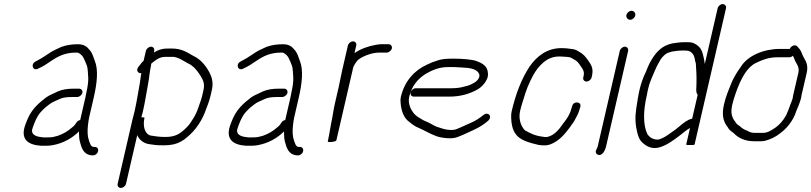

<svg xmlns="http://www.w3.org/2000/svg" viewBox="-20 -712 3981 942"><path d="M368 -277H341C311 -277 284.9 -272.9 262.7 -263C245.2 -253.4 221.4 -245.6 204.8 -233L178.9 -212C145.1 -182.5 124.6 -155.9 106.2 -105C76.5 -30.2 115.6 -1.4 180.3 3H208.3C219 3 229.5 2 240 0C291.2 -9.8 332.9 -33.4 367.5 -67L367.8 -51C367.7 -38.6 369.2 -27.2 371.9 -17C380 13.1 388.8 45.5 428.5 50H435.5C440.6 50.7 445.9 49 451.1 45C467.1 32.8 464.3 11.1 447.9 9H440.9C423.7 9 421 -12.3 416.3 -23C409.2 -42.4 408.2 -69.4 411.6 -98L414.2 -118C414.8 -123.3 415.9 -129.3 417.4 -136L439.8 -233C456.1 -303.6 463.3 -368.8 445.3 -413L438 -433C433.4 -447.7 425.1 -462.9 415 -472C404.7 -485.4 388 -495 362.3 -495C331.7 -495 305.8 -490.7 281.3 -482C254.7 -470.1 237.6 -462.5 214 -446C193.6 -432.2 177.5 -421.9 155.9 -411C128.2 -398.6 140.6 -361.9 166.6 -375C191.6 -386.2 209.5 -398.1 232.6 -414C266.7 -437 300.9 -454 352.8 -454C358.8 -454 362.4 -453.7 363.6 -453C389.6 -441.5 394.9 -416.3 405.5 -392C412.1 -375.3 410.9 -348.6 413 -329C413.3 -308.7 410.1 -286.1 404.3 -261C402.6 -251 400.8 -241.7 398.8 -233L373.4 -123C365.8 -121.7 359.9 -118 355.9 -112L348.3 -101C345.2 -96.3 340.5 -91.7 334.1 -87C312.6 -68 292.2 -56.1 264.6 -46L241.2 -40C233.6 -38.7 225.8 -38 217.8 -38H191.8C164 -40.6 136 -46.7 136.9 -73C140.2 -87.4 153.3 -120.5 159.2 -131C170.9 -155.3 183.9 -166.9 201.5 -184C209.5 -190 217.7 -196.3 225.9 -203C239.3 -212.8 260.6 -219.7 274.4 -227C288.3 -234 312.6 -236 331.5 -236H358.5C369.3 -236 381.7 -245.5 384.2 -256.5C386.8 -267.5 378.8 -277 368 -277Z M695.7 -462 684.6 -414C676.9 -406.7 670.5 -399.3 665.5 -392L658.4 -383C646.3 -366.4 657.2 -350.8 673.5 -353C669.8 -337 669.2 -320.3 665.7 -302C657.1 -256.5 650.7 -211.1 640.1 -165C636.2 -151 632.7 -137.3 629.6 -124L557.4 189C554.7 200.7 561.5 210 573 210C584.5 210 595.7 200.7 598.4 189L653.3 -49C663.2 -26.3 684.3 -7.3 716.9 -4L732.5 -2C743.6 0.6 767.1 1 781.8 1C790.4 1 799.2 0.7 808 0L832.9 -4C858.8 -10.5 880 -22.7 898 -39C939.2 -72.5 972.8 -120.7 992.8 -181L1000.2 -200L1006.8 -220C1009 -226.7 1010.9 -233.3 1012.4 -240L1019.3 -270C1026.3 -300.1 1022 -324.2 1014.1 -342.5C997.8 -379.8 968.3 -420.3 928.1 -438C898.6 -454.7 872.4 -474 822.4 -474H802.4C773.9 -474 754.9 -466.8 734.8 -454L736.7 -462C739.2 -472.8 732 -483 721 -483C710 -483 698.2 -472.8 695.7 -462ZM673.6 -137C675.6 -145.7 678 -154.7 680.9 -164C691.9 -211.9 698.1 -256.3 707.3 -304.5C712.7 -333 713.7 -358.4 720.1 -386C720.7 -391.3 721.4 -396 722.3 -400L734.7 -410C752.6 -423.4 766 -433 793 -433H832C853.6 -430.2 868.5 -420.2 884.9 -411L902.6 -401C915.6 -395.7 920.3 -390.2 932 -381C944.2 -368.6 955.8 -353.3 965 -338C976.2 -319.4 985.6 -301.4 978.3 -270L971.4 -240C968.7 -228.2 964 -215.7 960.3 -205L953.9 -186C947.7 -167.8 939.4 -148.7 929.8 -133.5C917.7 -114.2 910.3 -100.9 893.6 -85C864.9 -56.3 841.2 -40 791.2 -40C763.4 -40 740.7 -43.2 718.9 -47C688.9 -55 680 -95.3 688.9 -134C689.2 -135.3 684.1 -136.3 673.6 -137Z M1374 -277H1347C1317 -277 1290.9 -272.9 1268.7 -263C1251.2 -253.4 1227.4 -245.6 1210.8 -233L1184.9 -212C1151.1 -182.5 1130.6 -155.9 1112.2 -105C1082.5 -30.2 1121.6 -1.4 1186.3 3H1214.3C1225 3 1235.5 2 1246 0C1297.2 -9.8 1338.9 -33.4 1373.5 -67L1373.8 -51C1373.7 -38.6 1375.2 -27.2 1377.9 -17C1386 13.1 1394.8 45.5 1434.5 50H1441.5C1446.6 50.7 1451.9 49 1457.1 45C1473.1 32.8 1470.3 11.1 1453.9 9H1446.9C1429.7 9 1427 -12.3 1422.3 -23C1415.2 -42.4 1414.2 -69.4 1417.6 -98L1420.2 -118C1420.8 -123.3 1421.9 -129.3 1423.4 -136L1445.8 -233C1462.1 -303.6 1469.3 -368.8 1451.3 -413L1444 -433C1439.4 -447.7 1431.1 -462.9 1421 -472C1410.7 -485.4 1394 -495 1368.3 -495C1337.7 -495 1311.8 -490.7 1287.3 -482C1260.7 -470.1 1243.6 -462.5 1220 -446C1199.6 -432.2 1183.5 -421.9 1161.9 -411C1134.2 -398.6 1146.6 -361.9 1172.6 -375C1197.6 -386.2 1215.5 -398.1 1238.6 -414C1272.7 -437 1306.9 -454 1358.8 -454C1364.8 -454 1368.4 -453.7 1369.6 -453C1395.6 -441.5 1400.9 -416.3 1411.5 -392C1418.1 -375.3 1416.9 -348.6 1419 -329C1419.3 -308.7 1416.1 -286.1 1410.3 -261C1408.6 -251 1406.8 -241.7 1404.8 -233L1379.4 -123C1371.8 -121.7 1365.9 -118 1361.9 -112L1354.3 -101C1351.2 -96.3 1346.5 -91.7 1340.1 -87C1318.6 -68 1298.2 -56.1 1270.6 -46L1247.2 -40C1239.6 -38.7 1231.8 -38 1223.8 -38H1197.8C1170 -40.6 1142 -46.7 1142.9 -73C1146.2 -87.4 1159.3 -120.5 1165.2 -131C1176.9 -155.3 1189.9 -166.9 1207.5 -184C1215.5 -190 1223.7 -196.3 1231.9 -203C1245.3 -212.8 1266.6 -219.7 1280.4 -227C1294.3 -234 1318.6 -236 1337.5 -236H1364.5C1375.3 -236 1387.7 -245.5 1390.2 -256.5C1392.8 -267.5 1384.8 -277 1374 -277Z M1686.7 -488 1658.3 -365C1652.3 -339.1 1647.6 -310 1641.3 -283L1622.6 -202C1615.6 -171.3 1611.6 -136.9 1604.9 -108C1601.7 -93.9 1597.3 -61.9 1594.8 -51C1593.1 -44 1589.8 -25 1588.2 -18C1587.7 -16 1591 -15 1598 -15C1606.4 -15 1628.9 -17.1 1630.5 -24L1713.4 -383C1720.5 -397.7 1728.8 -411.7 1740.2 -421C1765.3 -438.5 1805.4 -454 1841.8 -454H1876.8C1887.6 -454 1900 -463.5 1902.5 -474.5C1905.1 -485.5 1897.1 -495 1886.3 -495H1852.3C1842.3 -495 1832.7 -494 1823.6 -492C1785.7 -485.4 1746.4 -471.1 1719.1 -451L1727.7 -488C1730.4 -499.7 1723.5 -509 1712 -509C1700.5 -509 1689.4 -499.7 1686.7 -488Z M2009.9 -238H2183.9C2238.3 -238 2279 -250.3 2317.3 -270C2342.4 -281.9 2379.1 -319 2373.7 -354C2372.3 -387.8 2346.2 -402.2 2316.3 -413C2296.1 -420.3 2247.1 -424 2215.9 -424H2187.9C2177.2 -424 2166.7 -423.3 2156.4 -422C2133.9 -419.4 2118.8 -411.9 2099.7 -406L2075.2 -395C2015.5 -368.2 1964.9 -315.8 1946.5 -236C1944.6 -228 1944.3 -218 1945.6 -206C1948.8 -166.6 1961.4 -132.3 1989.1 -113L2004.3 -101L2020 -91C2026.6 -87.7 2033.2 -84.7 2039.9 -82C2066.1 -70.4 2090.6 -55 2118.4 -45L2133.2 -40C2150.8 -36.3 2175 -32 2199.8 -34C2219.5 -35.2 2236.2 -44.9 2252.8 -51L2296.4 -71C2320.5 -81.8 2345.8 -95.7 2365.9 -112C2372.7 -117.6 2381.5 -123.5 2383.8 -133.5C2386.4 -144.7 2379.3 -154 2368.1 -154C2362.4 -154 2357.1 -152 2352.2 -148C2332.7 -132.2 2311.2 -117.8 2286.9 -108L2242.3 -88C2235.5 -84.7 2228.5 -81.7 2221.2 -79C2202 -70.4 2169.8 -75.3 2154.5 -80L2138.6 -85C2116.5 -90.9 2109.7 -96.4 2089.7 -107C2072.3 -116.8 2060.9 -118.2 2047.5 -128C2032.8 -136.3 2018.3 -145.2 2008.5 -158C1995.6 -174.8 1980.2 -204.7 1987.7 -237C2000.4 -292 2031 -325.6 2067.6 -349C2098.9 -367.1 2133.3 -383 2178.4 -383H2206.4C2215.1 -383 2227.6 -382.3 2244 -381C2284.8 -379.4 2317.7 -374.7 2330 -351C2339.4 -332.9 2318.4 -311.3 2304.4 -305C2291.3 -298.1 2286.1 -294.5 2273.2 -291L2256.3 -287C2239.5 -281.2 2214.5 -279 2193.4 -279H2019.4C2008.6 -279 1997.2 -269.5 1994.7 -258.5C1992.1 -247.5 1999.1 -238 2009.9 -238Z M2882.6 -332 2884 -338C2892.7 -375.4 2881.7 -392.5 2866.6 -414C2851.5 -435.5 2843.1 -445.9 2820 -459L2807.6 -466C2801 -469.3 2792.5 -471.3 2782 -472C2766.8 -474.4 2752.6 -476 2735.9 -476C2662.9 -476 2613.2 -435.7 2577.9 -385C2539.2 -326.4 2509.6 -249.5 2490.6 -167C2488.1 -156.3 2487.2 -145.3 2487.9 -134C2488.5 -103.5 2495.3 -73.7 2509.7 -55C2529.9 -24.3 2577.3 -11.5 2622.2 -1L2639.8 1H2658.8C2666.3 0.3 2673.6 -1.3 2680.9 -4C2720.2 -18.4 2750.1 -52.2 2774.9 -86L2786.8 -103C2791.5 -109 2795.6 -115 2798.9 -121L2806.2 -135C2812.6 -145.7 2820.8 -163.5 2824.1 -178L2827.6 -189C2833.4 -213.9 2793.3 -218 2787.1 -191L2783.6 -180C2778.5 -158.1 2766.5 -137.5 2755.2 -122L2742.2 -105C2723.6 -77.3 2698.7 -46.6 2664.2 -40H2652.2C2648.4 -40.7 2643.5 -41.3 2637.7 -42C2603.1 -46.5 2578.4 -59.7 2554.9 -73C2536.8 -91.6 2522.4 -127.2 2531.8 -168C2539 -199.2 2549.7 -227.3 2558.3 -257L2569.3 -287C2586.1 -326 2603.2 -361.5 2628.8 -389C2654 -415.3 2680.6 -435 2725.4 -435C2732.1 -435 2738.7 -434.7 2745.2 -434C2755.1 -433.1 2774.3 -432.8 2781 -429L2793.4 -422C2812.7 -412.8 2817.3 -404.4 2830.1 -386C2840.3 -371.3 2848.4 -361.1 2843 -338L2841.6 -332C2839.2 -321.2 2846.6 -312 2857.5 -312C2868.5 -312 2880.1 -321.2 2882.6 -332Z M3020.7 -462 2912.6 6C2911.4 11.4 2908.2 17.5 2905.9 22C2898.5 34.3 2906 44.8 2914 47.5C2935.3 54.7 2949.3 24.9 2953.6 6L3061.7 -462C3064.2 -472.8 3057 -483 3046 -483C3035 -483 3023.2 -472.8 3020.7 -462ZM3053.4 -638.5C3050.6 -626.5 3059.4 -615 3071.5 -615C3082.7 -615 3094.1 -624.3 3096.7 -635.5C3099.5 -647.5 3090.7 -659 3078.6 -659C3067.4 -659 3056 -649.7 3053.4 -638.5Z M3410.8 -103 3365.4 -84 3347.4 -6C3345.9 0.4 3386.7 1.5 3387.7 -3ZM3388.4 -6 3541.9 -671C3544.5 -682.4 3536.8 -692 3525.8 -692C3514.7 -692 3503.5 -682.4 3500.9 -671L3437.9 -398C3435.9 -408.2 3435.5 -417.9 3432.8 -428C3426.2 -458.8 3420.6 -477.5 3395 -494C3379.3 -503.5 3372 -505 3350.6 -505H3334.6C3314.5 -505 3296 -501.2 3278.2 -499C3229.8 -488.8 3201.4 -459.7 3176.7 -419L3166.6 -401C3159.7 -387.4 3155.6 -375 3149.1 -360C3136.9 -335.8 3124.7 -302 3117.8 -272C3110.7 -241.1 3106.2 -209.3 3101.6 -180L3098.2 -148C3096.9 -124.8 3098.3 -104.7 3101.6 -85C3107.6 -54.9 3113.8 -24.5 3136.8 -8C3151.2 5 3176.8 18.8 3207 13C3247.7 4.4 3282.6 -22.9 3313.6 -46C3330.7 -58.8 3347.8 -74.7 3365.4 -84L3346.7 -3C3345.7 1.5 3386.9 0.4 3388.4 -6ZM3403 -247 3376 -130C3350.6 -124 3333.7 -108.6 3314.5 -93L3293.5 -76C3269.1 -59.5 3240.6 -34.4 3209.2 -27C3181 -27 3166 -39.3 3155.7 -55C3134.7 -99.8 3135.7 -167.6 3153.1 -243C3154.7 -253 3156.6 -262.7 3158.8 -272C3160.8 -280.7 3163.2 -289.7 3166 -299L3176.5 -327C3188.6 -354.1 3198.5 -381.9 3212.5 -405L3221 -420C3229.5 -433.6 3247.6 -451.9 3264 -455L3277 -459C3292.1 -461.1 3308.5 -464 3325.1 -464H3341.1C3346.5 -464 3351 -463.7 3354.9 -463C3357.6 -463 3361.8 -461.3 3367.7 -458C3384.1 -446.6 3387.8 -432.5 3390.9 -411C3392.6 -407 3393.7 -403 3394.1 -399C3395.7 -370.2 3398.1 -340.3 3397.1 -308C3398.2 -288.3 3391 -258.8 3403 -247Z M3855 -472H3805C3728 -472 3647.3 -439.4 3613.2 -382C3597 -359.8 3583.6 -337.9 3570.6 -310C3555.6 -272.4 3541.8 -241.9 3531.9 -199C3520.8 -150.6 3528 -120.8 3544.9 -95C3548.7 -91 3551.7 -86.7 3553.9 -82C3561 -71.5 3569.8 -66.7 3579.6 -59C3600.4 -36.8 3633.1 -19 3679.4 -19H3713.4C3719.4 -19 3725.9 -19.7 3732.9 -21C3761.5 -29 3784.2 -39.2 3807.4 -58C3838.4 -80.2 3864.2 -111.9 3880.6 -150L3886.3 -166C3892.6 -179.1 3906.7 -215.1 3910.3 -231C3910.6 -235 3911.2 -239 3912.1 -243L3938 -355C3945 -385.5 3937.5 -407.7 3926.1 -425C3914.8 -442.6 3913.5 -461.2 3898.9 -476L3891.7 -484C3882.6 -495.9 3860.8 -487.5 3855 -472ZM3870.1 -438C3874.1 -432.8 3876.1 -425.6 3878.7 -419C3885.8 -399.9 3903.9 -385 3897 -355L3871.1 -243C3870 -238.3 3869.3 -233.7 3868.9 -229C3868.3 -226.3 3866.3 -220.7 3862.9 -212C3853.7 -190.6 3850.4 -175.4 3841 -156C3840.1 -152 3837.6 -147 3833.6 -141C3822.2 -120.9 3806 -101.9 3787.3 -88C3768.8 -75.2 3747.8 -60 3722.9 -60H3688.9C3668 -60 3660.7 -62.4 3647.2 -70C3631.6 -76.2 3621.9 -81.3 3612 -91C3605.9 -96.6 3595.8 -100.5 3591.9 -108C3588.5 -113.3 3584.7 -118.7 3580.6 -124C3569.1 -143.1 3564.6 -162.7 3572.9 -199C3574.9 -207.7 3577.3 -216.3 3579.9 -225C3601.5 -294.9 3635.4 -382.1 3694.7 -406C3724.7 -420.5 3754.7 -431 3795.5 -431H3853.5C3858.8 -431 3864.4 -433.3 3870.1 -438Z"/></svg>

Font: HoneyBee
Style: SeLitIt
Weight: 300
Foundry: Cannot Into Space Fonts
Version: Version 0.89